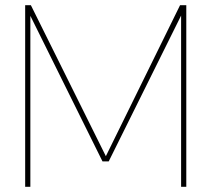

<svg xmlns="http://www.w3.org/2000/svg" viewBox="-20 -720 814 740"><path d="M77 0V-700H99L388 -118L674 -700H698V0H678V-660L399 -98H375L97 -659V0Z"/></svg>

Font: DM Sans Thin
Style: Regular
Weight: 100
Designer: Colophon Foundry, Jonny Pinhorn
Foundry: Colophon Foundry
Version: Version 4.004; ttfautohint (v1.8.4.7-5d5b)